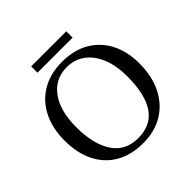

<svg xmlns="http://www.w3.org/2000/svg" viewBox="-200 -952 1137 1137"><g transform="rotate(-45 368.5 -383.5)"><path d="M369 12Q270 12 198.5 -29Q127 -70 88.5 -146.5Q50 -223 50 -329Q50 -431 88.5 -507.5Q127 -584 198.5 -626.5Q270 -669 369 -669Q469 -669 540 -627.5Q611 -586 649 -511.5Q687 -437 687 -338Q687 -233 648.5 -154.5Q610 -76 539 -32Q468 12 369 12ZM370 -30Q477 -30 529.5 -107Q582 -184 582 -335Q582 -425 555 -490.5Q528 -556 479.5 -591.5Q431 -627 366 -627Q269 -627 212 -549.5Q155 -472 155 -335Q155 -194 208.5 -112Q262 -30 370 -30ZM515 -726H221V-779H515Z"/></g></svg>

Font: STIX Two Text
Style: Regular
Weight: 400
Designer: Ross Mills, John Hudson & Paul Hanslow, Tiro Typeworks Ltd; with prior portions MicroPress Inc., and Coen Hoffman.
Foundry: Tiro Typeworks Ltd
Version: Version 2.13 b171